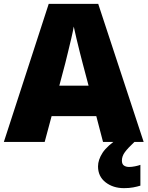

<svg xmlns="http://www.w3.org/2000/svg" viewBox="-20 -737 766 997"><path d="M515 0 480 -134H248L212 0H0L233 -717H490L726 0ZM409 -409Q404 -428 395 -463.5Q386 -499 377 -537Q368 -575 363 -599Q359 -575 350.5 -539Q342 -503 333.5 -468Q325 -433 319 -409L288 -292H440ZM613 97Q613 115 623.5 122.5Q634 130 651 130Q664 130 681.5 126.5Q699 123 709 119V227Q693 232 672 236Q651 240 624 240Q567 240 528 209.5Q489 179 489 127Q489 93 512.5 56.5Q536 20 603 -25L678 0Q644 32 628.5 53Q613 74 613 97Z"/></svg>

Font: Noto Sans Ethiopic Black
Style: Regular
Weight: 900
Designer: Monotype Design Team
Foundry: Monotype Imaging Inc.
Version: Version 2.102; ttfautohint (v1.8.4.7-5d5b)